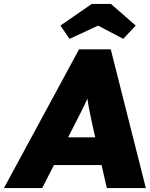

<svg xmlns="http://www.w3.org/2000/svg" viewBox="-32 -949 756 969"><path d="M-12 0 367 -700H527L704 0H507L433 -325Q427 -352 422.5 -375Q418 -398 414 -420Q410 -442 407 -465Q404 -488 403 -515L435 -516Q425 -487 415 -464Q405 -441 395 -420Q385 -399 373 -376Q361 -353 347 -325L181 0ZM141 -116 220 -256H544L579 -116ZM319 -753 273 -820 431 -929H528L653 -820L590 -753L449 -827H479Z"/></svg>

Font: Lexend ExtBd
Style: Italic
Weight: 800
Italic angle: -8.13011°
Designer: Bonnie Shaver-Troup, Thomas Jockin
Foundry: Lexend
Version: Version 1.007